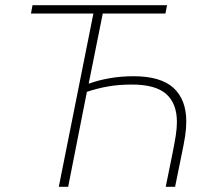

<svg xmlns="http://www.w3.org/2000/svg" viewBox="-20 -718 806 738"><path d="M206 0 339 -666H99L105 -698H622L616 -666H375L321 -397H323Q359 -410 402.5 -417.5Q446 -425 493 -425Q598 -425 647 -380Q696 -335 696 -251Q696 -224 691.5 -194.5Q687 -165 677 -118L653 0H617L643 -128Q651 -168 655.5 -196.5Q660 -225 660 -249Q660 -320 619 -356.5Q578 -393 487 -393Q438 -393 397 -386Q356 -379 314 -365L242 0Z"/></svg>

Font: IBM Plex Sans ExtraLight
Style: Italic
Weight: 250
Italic angle: -11.31°
Designer: Mike Abbink, Paul van der Laan, Pieter van Rosmalen
Foundry: Bold Monday
Version: Version 3.201